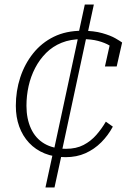

<svg xmlns="http://www.w3.org/2000/svg" viewBox="-20 -683 600 849"><path d="M270 12Q218 12 177.5 -4.5Q137 -21 108.5 -51.5Q80 -82 65 -123.5Q50 -165 50 -215Q50 -281 69.5 -340.5Q89 -400 126.5 -447Q164 -494 218 -520.5Q272 -547 343 -547Q395 -547 432 -536.5Q469 -526 490.5 -513.5Q512 -501 520 -495L496 -389H444L469 -501Q480 -496 486 -490Q492 -484 494 -478Q496 -472 496 -466.5Q496 -461 494 -457Q484 -470 464 -482Q444 -494 414 -502Q384 -510 343 -510Q292 -510 252.5 -494Q213 -478 184 -449Q155 -420 135.5 -382.5Q116 -345 106.5 -302.5Q97 -260 97 -215Q97 -158 117 -114.5Q137 -71 176 -48Q215 -25 272 -25Q317 -25 349.5 -42Q382 -59 406 -86.5Q430 -114 448 -145L479 -123Q458 -84 427.5 -53.5Q397 -23 358 -5.5Q319 12 270 12ZM181 146 214 -6 218 -18 326 -520V-529L355 -663H395L366 -529L362 -519L254 -16V-6L221 146Z"/></svg>

Font: Roboto Serif 20pt Thin
Style: Italic
Weight: 250
Italic angle: -10°
Version: Version 1.007